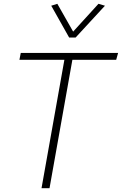

<svg xmlns="http://www.w3.org/2000/svg" viewBox="-20 -988 640 1008"><path d="M600 -710 590 -674H360L240 0H198L318 -674H82L89 -710ZM343 -791 249 -958 281 -968 364 -822 497 -968 531 -958 377 -791Z"/></svg>

Font: Livvic ExtraLight
Style: Italic
Weight: 275
Italic angle: -10°
Designer: Jacques Le Bailly, Baron von Fonthausen
Version: Version 1.001; ttfautohint (v1.8.2)